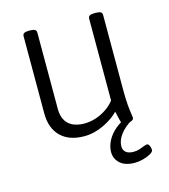

<svg xmlns="http://www.w3.org/2000/svg" viewBox="-107 -610 770 877"><g transform="rotate(-15 278.5 -171.0)"><path d="M232 6Q160 6 120.5 -33Q81 -72 81 -142V-507Q81 -516 87.5 -520.5Q94 -525 110 -525H117Q133 -525 139.5 -520.5Q146 -516 146 -507V-147Q146 -99 172 -74.5Q198 -50 248 -50Q274 -50 300.5 -58.5Q327 -67 351 -83Q375 -99 391 -120V-507Q391 -516 397.5 -520.5Q404 -525 421 -525H427Q444 -525 450.5 -520.5Q457 -516 457 -507V-150Q457 -108 459.5 -80.5Q462 -53 464.5 -38Q467 -23 467 -17Q467 -13 463 -9.5Q459 -6 453 -4Q447 -2 440 -1Q433 0 427 0Q418 0 413.5 -5Q409 -10 405.5 -25Q402 -40 396 -66Q378 -47 351 -30.5Q324 -14 293.5 -4Q263 6 232 6ZM423 183Q378 183 354 161.5Q330 140 330 108Q330 85 340.5 61.5Q351 38 372 16.5Q393 -5 425 -21L459 -9Q423 12 402.5 39.5Q382 67 382 95Q382 112 394 122.5Q406 133 430 133Q446 133 459 128.5Q472 124 482 120Q492 116 497 116Q502 116 505.5 121Q509 126 511 133Q513 140 513 146Q513 155 498 163.5Q483 172 462.5 177.5Q442 183 423 183Z"/></g></svg>

Font: Asap Light
Style: Regular
Weight: 300
Designer: Pablo Cosgaya
Foundry: Omnibus-Type
Version: Version 3.001